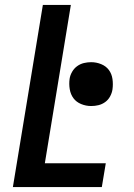

<svg xmlns="http://www.w3.org/2000/svg" viewBox="-20 -755 540 775"><path d="M32 0 153 -735H266L161 -96H407L391 0ZM348 -327Q327 -327 307.5 -335Q288 -343 276.5 -358.5Q265 -374 261.5 -395Q258 -416 261 -437Q263 -451 271 -465Q279 -479 291.5 -488Q304 -497 318.5 -500.5Q333 -504 348 -504Q369 -504 388.5 -496Q408 -488 419.5 -472.5Q431 -457 434 -436Q437 -415 434 -394Q432 -380 424.5 -366Q417 -352 404.5 -343Q392 -334 377.5 -330.5Q363 -327 348 -327Z"/></svg>

Font: Iosevka Curly
Style: Bold Italic
Weight: 700
Italic angle: -9°
Monospace: yes
Designer: Belleve Invis
Foundry: Belleve Invis
Version: Version 22.1.2; ttfautohint (v1.8.4)